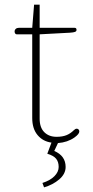

<svg xmlns="http://www.w3.org/2000/svg" viewBox="-20 -607 399 828"><path d="M163 182Q197 171 215 152.5Q233 134 233 113Q233 91 222 77.5Q211 64 184 56L202 8Q165 3 142 -24.5Q119 -52 119 -98V-459H52Q48 -459 45.5 -462.5Q43 -466 43 -471Q43 -478 48 -482.5Q53 -487 61 -487H119L127 -587H151V-487H302Q310 -487 310 -478Q310 -472 303.5 -469.5Q297 -467 282 -466L151 -459V-95Q151 -57 171 -37Q191 -17 224 -17Q249 -17 266.5 -24Q284 -31 299 -46Q305 -52 311 -52Q315 -52 318.5 -49Q322 -46 322 -40Q322 -29 301 -14Q271 7 230 10L214 44Q263 65 263 113Q263 143 235.5 166.5Q208 190 170 201Z"/></svg>

Font: Maitree ExtraLight
Style: Regular
Weight: 250
Designer: CadsonDemak Team
Foundry: CadsonDemak
Version: Version 1.002